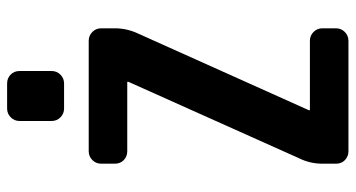

<svg xmlns="http://www.w3.org/2000/svg" viewBox="-250 -750 1000 540"><g transform="rotate(-90 250.0 -480.0)"><path d="M405.3 -730.5Q419.9 -730.5 430.2 -720.2Q440.4 -710 440.4 -695.3V-657.2Q440.4 -622.1 424.8 -589.8L210 -111.3V-109.4Q210 -108.4 210.9 -108.4H405.3Q419.9 -108.4 430.2 -98.1Q440.4 -87.9 440.4 -73.2V-35.2Q440.4 -20.5 430.2 -10.3Q419.9 0 405.3 0H94.7Q80.1 0 69.8 -9.8Q59.6 -19.5 59.6 -35.2V-73.2Q59.6 -108.4 75.2 -139.6L290 -619.1V-621.1Q290 -622.1 289.1 -622.1H94.7Q80.1 -622.1 69.8 -631.8Q59.6 -641.6 59.6 -657.2V-695.3Q59.6 -710 69.8 -720.2Q80.1 -730.5 94.7 -730.5ZM214.8 -960H285.2Q299.8 -960 310.1 -950.2Q320.3 -940.4 320.3 -924.8V-835Q320.3 -820.3 310.1 -810.1Q299.8 -799.8 285.2 -799.8H214.8Q200.2 -799.8 189.9 -810.1Q179.7 -820.3 179.7 -835V-924.8Q179.7 -939.5 189.9 -949.7Q200.2 -960 214.8 -960Z"/></g></svg>

Font: Rounded-L Mgen+ 1mn bold
Style: Bold
Weight: 700
Designer: [Source Han Sans]
Ryoko NISHIZUKA  (kana & ideographs); Paul D. Hunt (Latin, Greek & Cyrillic); Wenlong ZHANG  (bopomofo
Version: Version 1.059.20150602